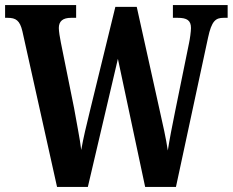

<svg xmlns="http://www.w3.org/2000/svg" viewBox="-20 -734 914 754"><path d="M68 -611 204 0H325L443 -503L550 0H671L797 -586C811 -652 827 -664 858 -664H874V-714H659V-664H678C714 -664 730 -654 730 -624C730 -611 726 -581 722 -563L668 -298C656 -239 646 -188 639 -143C632 -190 620 -244 605 -310L517 -707H433L334 -302C319 -241 307 -191 299 -145C294 -189 280 -256 271 -309L219 -567C215 -586 211 -612 211 -624C211 -651 227 -664 259 -664H279V-714H0V-664H10C42 -664 58 -654 68 -611Z"/></svg>

Font: Noto Serif Lao ExtraCondensed
Style: Bold
Weight: 700
Width: 2
Designer: Monotype Design Team
Foundry: Monotype Imaging Inc.
Version: Version 2.003